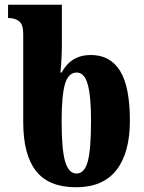

<svg xmlns="http://www.w3.org/2000/svg" viewBox="-20 -780 609 810"><path d="M78 -265V-637Q78 -676 61 -690Q44 -704 14 -704V-760H241V-593Q241 -537 235 -474H240Q280 -548 363 -548Q445 -548 486.5 -481Q528 -414 528 -271Q528 -136 471.5 -63Q415 10 301 10Q186 10 132 -58.5Q78 -127 78 -265ZM364 -271Q364 -375 350 -424.5Q336 -474 304 -474Q268 -474 254 -425Q240 -376 240 -269Q240 -148 255 -98Q270 -48 303 -48Q336 -48 350 -98Q364 -148 364 -271Z"/></svg>

Font: Noto Serif CondBlack
Style: Regular
Weight: 900
Width: 3
Designer: Monotype Design Team
Foundry: Monotype Imaging Inc.
Version: Version 1.001